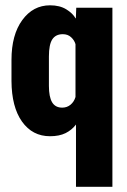

<svg xmlns="http://www.w3.org/2000/svg" viewBox="-20 -514 487 734"><path d="M23.9 -204.6Q24.4 -105 64.2 -49.1Q104 6.8 171.4 6.8Q206.5 6.8 230.7 -5.1Q254.9 -17.1 271 -38.6H270.5V200.2H409.7V-484.4H271.5L270 -443.8H269Q258.3 -462.9 233.4 -478.3Q208.5 -493.7 171.4 -493.7Q106.4 -493.7 65.2 -437.3Q23.9 -380.9 23.9 -284.7ZM167 -185.5V-298.3Q167 -343.8 179.9 -363.5Q192.9 -383.3 220.2 -383.3Q239.3 -383.3 251.7 -371.8Q264.2 -360.4 268.6 -345.2V-143.1Q263.2 -125 249.8 -113.8Q236.3 -102.5 217.8 -102.5Q191.4 -102.5 179.2 -123Q167 -143.6 167 -185.5Z"/></svg>

Font: Roboto Flex
Style: wght 700 wdth 25 opsz 34 GRAD 0.00 slnt 0.00 XTRA 468 XOPQ 96 YOPQ 79 YTLC 514 YTUC 712 YTAS 750 YTDE -203.00 YTFI 738
Weight: 700
Width: 1
Designer: Berlow after Robertson
Foundry: Google
Version: Version 3.100